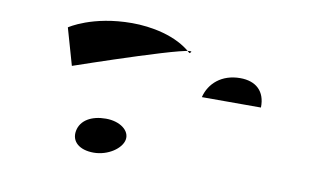

<svg xmlns="http://www.w3.org/2000/svg" viewBox="-69 -934 1554 938"><g transform="rotate(10 707.5 -465.0)"><path d="M263 -536C263 -536 903 -757 818 -697C738 -771 610 -793 517 -793C320 -793 211 -718 211 -718ZM915 -496C932 -566 992 -620 1084 -620C1162 -620 1210 -577 1208 -496ZM338 -227C348 -281 401 -311 472 -311C543 -311 593 -272 585 -227C577 -182 512 -137 441 -137C370 -137 328 -173 338 -227Z"/></g></svg>

Font: Hussar Dziwak
Style: Kur
Weight: 400
Version: Version 1.022